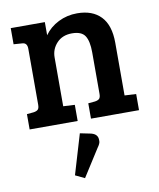

<svg xmlns="http://www.w3.org/2000/svg" viewBox="-88 -587 776 937"><g transform="rotate(-10 300.0 -118.5)"><path d="M27 -423V-503H196V-438Q222 -475 265 -496.5Q308 -518 358 -518Q434 -518 475.5 -474.5Q517 -431 517 -344V-83L574 -80V0H336V-76L369 -79Q384 -81 391 -87.5Q398 -94 398 -112V-318Q398 -373 381 -399.5Q364 -426 316.5 -426Q269 -426 241 -396Q213 -366 213 -325V-83L270 -80V0H32V-76L65 -79Q80 -81 87 -87.5Q94 -94 94 -112V-389Q94 -419 69 -420ZM270 61 319 71Q351 77 356 100Q357 104 357 115.5Q357 127 343 146L257 281L211 259Z"/></g></svg>

Font: Bree Serif
Style: Regular
Weight: 400
Designer: Veronika Burian, Jos Scaglione
Foundry: TypeTogether
Version: Version 1.001